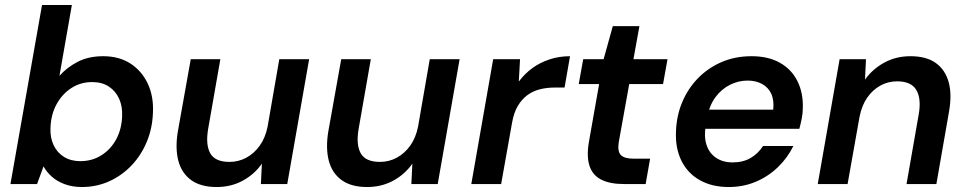

<svg xmlns="http://www.w3.org/2000/svg" viewBox="-20 -740 3889 772"><path d="M309 12Q271 12 240 0.5Q209 -11 188 -30Q167 -49 155 -71L129 0H22L149 -720H269L219 -435Q249 -469 292.5 -491.5Q336 -514 395 -514Q459 -514 504.5 -484.5Q550 -455 574 -404Q598 -353 595 -288Q593 -225 570.5 -170.5Q548 -116 509 -75Q470 -34 419 -11Q368 12 309 12ZM303 -92Q350 -92 387.5 -115.5Q425 -139 447 -179.5Q469 -220 471 -272Q473 -312 459 -343Q445 -374 417.5 -392Q390 -410 351 -410Q304 -410 267 -386Q230 -362 207.5 -321Q185 -280 183 -227Q181 -187 195.5 -156.5Q210 -126 237.5 -109Q265 -92 303 -92Z M851 12Q787 12 748.5 -16Q710 -44 697 -94Q684 -144 695 -211L747 -502H866L817 -222Q806 -158 825.5 -123.5Q845 -89 903 -89Q939 -89 970.5 -106Q1002 -123 1024.5 -154.5Q1047 -186 1056 -231L1103 -502H1223L1135 0H1029L1033 -82Q1003 -39 956 -13.5Q909 12 851 12Z M1456 12Q1392 12 1353.5 -16Q1315 -44 1302 -94Q1289 -144 1300 -211L1352 -502H1471L1422 -222Q1411 -158 1430.5 -123.5Q1450 -89 1508 -89Q1544 -89 1575.5 -106Q1607 -123 1629.5 -154.5Q1652 -186 1661 -231L1708 -502H1828L1740 0H1634L1638 -82Q1608 -39 1561 -13.5Q1514 12 1456 12Z M1875 0 1963 -502H2071L2066 -412Q2090 -444 2121 -466.5Q2152 -489 2190.5 -501.5Q2229 -514 2272 -514L2250 -388H2210Q2179 -388 2151 -381Q2123 -374 2100.5 -357.5Q2078 -341 2062 -314Q2046 -287 2039 -247L1995 0Z M2489 0Q2432 0 2397 -18Q2362 -36 2350 -74Q2338 -112 2348 -170L2389 -402H2307L2325 -502H2407L2444 -635H2551L2527 -502H2664L2646 -402H2510L2468 -169Q2462 -131 2476.5 -116.5Q2491 -102 2527 -102H2594L2576 0Z M2910 12Q2843 12 2794 -15.5Q2745 -43 2720 -93.5Q2695 -144 2698 -211Q2700 -274 2723 -329Q2746 -384 2786.5 -425.5Q2827 -467 2881.5 -490.5Q2936 -514 3002 -514Q3070 -514 3117 -487Q3164 -460 3187 -412.5Q3210 -365 3208 -306Q3208 -285 3203.5 -262.5Q3199 -240 3194 -222H2784L2798 -299H3089Q3093 -337 3081 -363Q3069 -389 3044 -402.5Q3019 -416 2986 -416Q2949 -416 2915 -399Q2881 -382 2856.5 -349Q2832 -316 2823 -265L2818 -236Q2810 -192 2820.5 -158.5Q2831 -125 2858.5 -106Q2886 -87 2926 -87Q2968 -87 2998.5 -105Q3029 -123 3048 -153H3170Q3147 -106 3108.5 -68.5Q3070 -31 3019.5 -9.5Q2969 12 2910 12Z M3268 0 3356 -502H3462L3458 -420Q3489 -463 3536 -488.5Q3583 -514 3641 -514Q3705 -514 3743 -486.5Q3781 -459 3794.5 -409.5Q3808 -360 3796 -292L3745 0H3625L3674 -280Q3685 -343 3664.5 -378Q3644 -413 3587 -413Q3551 -413 3520 -396Q3489 -379 3467 -347.5Q3445 -316 3436 -270L3388 0Z"/></svg>

Font: DM Sans 16pt SemiBold
Style: Italic
Weight: 600
Italic angle: -10°
Version: Version 4.004;gftools[0.9.30]